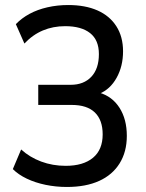

<svg xmlns="http://www.w3.org/2000/svg" viewBox="-20 -734 581 763"><path d="M246 9Q202 9 161 0.5Q120 -8 86.5 -24Q53 -40 31 -62L64 -140Q98 -109 143.5 -92Q189 -75 241 -75Q311 -75 349.5 -107Q388 -139 388 -200Q388 -257 357 -287Q326 -317 265 -317H132V-397H261Q313 -397 343 -429Q373 -461 373 -519Q373 -575 338 -602.5Q303 -630 239 -630Q191 -630 150.5 -613Q110 -596 77 -561L43 -638Q66 -662 97.5 -679Q129 -696 168.5 -705Q208 -714 251 -714Q319 -714 367.5 -692.5Q416 -671 442.5 -629.5Q469 -588 469 -530Q469 -471 443.5 -425Q418 -379 374 -361V-366Q426 -351 455 -305.5Q484 -260 484 -194Q484 -131 455.5 -85Q427 -39 374 -15Q321 9 246 9Z"/></svg>

Font: Nunito Sans 10pt Condensed SemiBold
Style: Regular
Weight: 600
Width: 3
Designer: Vernon Adams
Foundry: Vernon Adams
Version: Version 3.101;gftools[0.9.27]